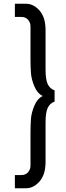

<svg xmlns="http://www.w3.org/2000/svg" viewBox="-20 -800 351 1020"><path d="M142 80V-90Q142 -139 144.5 -170Q147 -201 162.5 -238.5Q178 -276 207 -290Q178 -304 162.5 -341.5Q147 -379 144.5 -410Q142 -441 142 -490V-660Q142 -680 129 -695Q116 -710 94 -710H59V-780H119Q158 -780 190 -744Q222 -708 222 -640V-430Q222 -376 234 -352Q246 -328 270 -320V-260Q246 -252 234 -228Q222 -204 222 -150V60Q222 128 190 164Q158 200 119 200H59V130H94Q116 130 129 115Q142 100 142 80Z"/></svg>

Font: renner_400book
Style: Book
Weight: 400
Version: Version 003.000 ; ttfautohint (v0.97) -l 8 -r 50 -G 200 -x 1